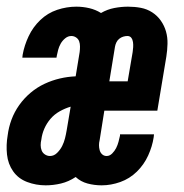

<svg xmlns="http://www.w3.org/2000/svg" viewBox="-32 -548 552 576"><path d="M105 8Q76 8 49.5 -2Q23 -12 7.5 -34Q-8 -56 -11 -84.5Q-14 -113 -9 -142Q-6 -166 2.5 -189Q11 -212 25.5 -232.5Q40 -253 59.5 -269.5Q79 -286 101.5 -296.5Q124 -307 147.5 -312.5Q171 -318 195 -319L207 -392Q208 -400 208 -408.5Q208 -417 205.5 -424Q203 -431 196.5 -435.5Q190 -440 182 -440Q172 -440 163.5 -433Q155 -426 150 -417Q145 -408 142.5 -398.5Q140 -389 138 -379Q138 -378 138 -377Q138 -376 137 -375H35Q35 -377 35.5 -379.5Q36 -382 36 -384Q41 -412 54 -439.5Q67 -467 89 -488Q111 -509 139.5 -518.5Q168 -528 197 -528Q217 -528 236 -523.5Q255 -519 271 -509Q290 -520 311 -524Q332 -528 352 -528Q372 -528 390.5 -524.5Q409 -521 424.5 -511Q440 -501 450.5 -486Q461 -471 466 -453.5Q471 -436 470.5 -416.5Q470 -397 467 -378L440 -216H281L267 -128Q265 -120 265 -112.5Q265 -105 267 -97.5Q269 -90 274.5 -85Q280 -80 288 -80Q297 -80 304.5 -87.5Q312 -95 316.5 -104Q321 -113 323.5 -122.5Q326 -132 328 -141Q328 -142 328 -143Q328 -144 328 -145H430Q430 -143 429.5 -140.5Q429 -138 429 -136Q425 -109 412.5 -81.5Q400 -54 378.5 -33Q357 -12 329 -2Q301 8 273 8Q251 8 230.5 2.5Q210 -3 195 -17Q174 -3 151 2.5Q128 8 105 8ZM296 -304H351L366 -392Q367 -399 367.5 -406.5Q368 -414 367 -421.5Q366 -429 362 -434.5Q358 -440 350 -440Q344 -440 337.5 -438Q331 -436 325.5 -431.5Q320 -427 317 -420.5Q314 -414 313 -408ZM118 -80Q130 -80 139.5 -89.5Q149 -99 154.5 -110Q160 -121 163 -133Q166 -145 168 -157L180 -228Q163 -223 147 -214Q131 -205 119.5 -191.5Q108 -178 101 -162Q94 -146 92 -129Q90 -121 90 -112.5Q90 -104 93 -96.5Q96 -89 103 -84.5Q110 -80 118 -80Z"/></svg>

Font: Iosevka SS04 Oblique
Style: Bold
Weight: 700
Italic angle: -9°
Monospace: yes
Designer: Belleve Invis
Foundry: Belleve Invis
Version: Version 19.0.0; ttfautohint (v1.8.4)